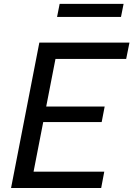

<svg xmlns="http://www.w3.org/2000/svg" viewBox="-20 -944 670 964"><path d="M35.5 0H488L503.5 -82H148.5L197 -331H490.5L505.5 -409H212L258.5 -648H613.5L630 -730H177.5ZM600.5 -924.5H279.5L266.5 -859H587.5Z"/></svg>

Font: Monaspace Neon
Style: Italic
Weight: 400
Italic angle: -11°
Designer: Riley Cran & the Lettermatic Team
Foundry: Lettermatic
Version: Version 1.200 (Monaspace Neon)